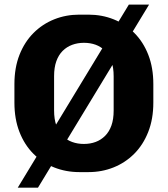

<svg xmlns="http://www.w3.org/2000/svg" viewBox="-20 -760 750 859"><path d="M335 10Q275 10 222.2 -11Q169.5 -32 129.5 -72Q89.5 -112 67 -169.8Q44.5 -227.5 44.5 -301V-383.5Q44.5 -457 67.2 -514.8Q90 -572.5 130 -612.5Q170 -652.5 222.5 -673.5Q275 -694.5 334.5 -694.5H375.5Q436 -694.5 488.5 -673.5Q541 -652.5 581 -612.5Q621 -572.5 643.5 -514.8Q666 -457 666 -383.5V-301Q666 -227.5 643.2 -169.8Q620.5 -112 580.5 -72Q540.5 -32 488 -11Q435.5 10 376 10ZM355 -116Q384 -116 408 -125Q432 -134 450.2 -152.2Q468.5 -170.5 478.5 -198.5Q488.5 -226.5 488.5 -265.5V-418.5Q488.5 -457.5 478.5 -485.8Q468.5 -514 450.2 -532.5Q432 -551 408 -559.8Q384 -568.5 355.5 -568.5Q327.5 -568.5 303 -559.5Q278.5 -550.5 260.2 -532.2Q242 -514 232 -486Q222 -458 222 -419V-266Q222 -227 232 -198.8Q242 -170.5 260.2 -152Q278.5 -133.5 302.8 -124.8Q327 -116 355 -116ZM59.5 79.5 556.5 -739.5H647L150 79.5Z"/></svg>

Font: Chivo Medium
Style: Regular
Weight: 500
Designer: Hector Gatti
Foundry: Omnibus-Type
Version: Version 2.002